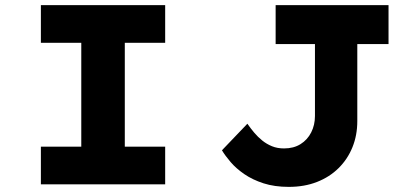

<svg xmlns="http://www.w3.org/2000/svg" viewBox="-20 -720 1604 750"><path d="M139.7 0V-147.1H297.5V-552.9H139.7V-700H625.2V-552.9H467.5V-147.1H625.2V0ZM1108.1 10Q1052.5 10 1009.4 -3.9Q966.3 -17.9 934.4 -39.8Q902.5 -61.7 880.8 -87Q859.2 -112.3 847 -132.9L946.3 -236.7Q959.4 -217.9 973.3 -201.5Q987.2 -185.1 1004.3 -171.2Q1021.3 -157.4 1042.3 -148.8Q1063.2 -140.2 1089.7 -140.2Q1127.2 -140.2 1154.1 -157.1Q1181 -173.9 1195.6 -202.8Q1210.3 -231.7 1210.3 -266.8V-547.8H1056.7V-700H1497.7V-547.8H1375.7V-247Q1375.7 -191.6 1356.8 -145Q1338 -98.4 1302.9 -63.6Q1267.8 -28.7 1218.6 -9.4Q1169.4 10 1108.1 10Z"/></svg>

Font: Lexend Giga
Style: Regular
Weight: 400
Designer: Bonnie Shaver-Troup, Thomas Jockin
Foundry: Lexend
Version: Version 1.007